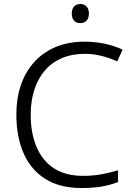

<svg xmlns="http://www.w3.org/2000/svg" viewBox="-20 -933 666 963"><path d="M404 -663Q341 -663 290.5 -641.5Q240 -620 205.5 -580Q171 -540 152.5 -483.5Q134 -427 134 -358Q134 -265 163.5 -195.5Q193 -126 251 -88.5Q309 -51 397 -51Q447 -51 490 -59Q533 -67 572 -79V-20Q534 -5 490.5 2.5Q447 10 388 10Q280 10 207.5 -35.5Q135 -81 98.5 -164Q62 -247 62 -359Q62 -439 84.5 -505.5Q107 -572 151 -621Q195 -670 258.5 -697Q322 -724 404 -724Q457 -724 506 -713.5Q555 -703 595 -684L568 -625Q531 -642 490 -652.5Q449 -663 404 -663ZM383 -913Q402 -913 414 -900.5Q426 -888 426 -865Q426 -842 414 -829.5Q402 -817 383 -817Q363 -817 351.5 -829.5Q340 -842 340 -865Q340 -888 351.5 -900.5Q363 -913 383 -913Z"/></svg>

Font: Noto Sans Oriya Light
Style: Regular
Weight: 300
Version: Version 2.003